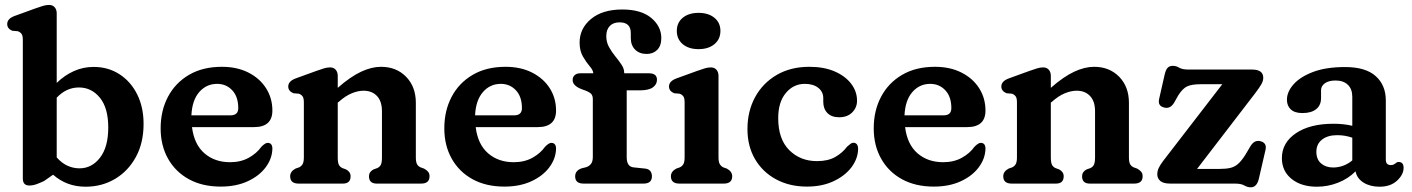

<svg xmlns="http://www.w3.org/2000/svg" viewBox="-20 -764 5876 799"><path d="M216 -708.5V-419Q249 -451 287.5 -468.2Q326 -485.5 369.5 -485.5Q430 -485.5 477 -455.2Q524 -425 550.8 -371.5Q577.5 -318 577.5 -248.5Q577.5 -169.5 545.5 -110.8Q513.5 -52 458.8 -19.5Q404 13 336 13Q257.5 13 201 -37L163 -10.5Q147 -3 132 2.5Q117 8 102 8Q75 8 75 -21V-598Q75 -616 69.5 -623.2Q64 -630.5 54.5 -634L31.5 -636Q10 -644.5 10 -664Q10 -686 40.5 -697.5L126 -728.5Q144.5 -735 157.8 -739.2Q171 -743.5 184 -743.5Q199 -743.5 207.5 -733.8Q216 -724 216 -708.5ZM308.5 -400Q256 -400 216 -357.5V-109Q236.5 -85.5 260.5 -74.5Q284.5 -63.5 311 -63.5Q362 -63.5 396.2 -107.8Q430.5 -152 430.5 -233.5Q430.5 -314.5 395.8 -357.2Q361 -400 308.5 -400Z M1113.5 -304Q1113.5 -235 1037 -235H779Q788 -163 830.8 -126Q873.5 -89 937.5 -89Q982 -89 1015.2 -107.5Q1048.5 -126 1067.5 -153Q1084.5 -170.5 1095 -169.5Q1113.5 -168.5 1113.5 -145Q1112.5 -104 1085.8 -68Q1059 -32 1011 -9.8Q963 12.5 898.5 12.5Q822 12.5 766 -18.2Q710 -49 679.2 -103.8Q648.5 -158.5 648.5 -230Q648.5 -303.5 679 -361.2Q709.5 -419 766.5 -452.5Q823.5 -486 903.5 -486Q966.5 -486 1013.8 -462Q1061 -438 1087.2 -396.8Q1113.5 -355.5 1113.5 -304ZM883.5 -415Q839 -415 809.2 -381Q779.5 -347 776.5 -284H939Q971.5 -284 971.5 -314Q971.5 -361.5 946.5 -388.2Q921.5 -415 883.5 -415Z M1385.5 -448.5V-398.5Q1438.5 -445 1482.5 -465.5Q1526.5 -486 1565.5 -486Q1629.5 -486 1670 -444.5Q1710.5 -403 1710.5 -336V-109.5Q1710.5 -89 1715.8 -80.2Q1721 -71.5 1730.5 -67.5L1744.5 -62.5Q1755.5 -56.5 1761.5 -49.2Q1767.5 -42 1767.5 -30.5Q1767.5 0 1732.5 0H1547.5Q1515.5 0 1515.5 -30.5Q1515.5 -49 1534.5 -59L1550 -64.5Q1560 -69 1564.8 -78.2Q1569.5 -87.5 1569.5 -109.5V-301Q1569.5 -342.5 1548.8 -364.5Q1528 -386.5 1493 -386.5Q1470 -386.5 1443.8 -375.8Q1417.5 -365 1389.5 -340L1385.5 -337V-109.5Q1385.5 -87.5 1390.2 -78.2Q1395 -69 1405 -64.5L1420 -59Q1439 -49 1439 -30.5Q1439 0 1407 0H1222.5Q1187.5 0 1187.5 -30.5Q1187.5 -50.5 1210 -62.5L1224.5 -67.5Q1234 -72 1239.2 -80.8Q1244.5 -89.5 1244.5 -109.5V-338Q1244.5 -356 1239 -363.2Q1233.5 -370.5 1224 -374L1201 -376Q1179.5 -385 1179.5 -404Q1179.5 -426 1210 -437.5L1295.5 -468.5Q1314 -475 1327.2 -479.2Q1340.5 -483.5 1353.5 -483.5Q1368.5 -483.5 1377 -473.8Q1385.5 -464 1385.5 -448.5Z M2294 -304Q2294 -235 2217.5 -235H1959.5Q1968.5 -163 2011.2 -126Q2054 -89 2118 -89Q2162.5 -89 2195.8 -107.5Q2229 -126 2248 -153Q2265 -170.5 2275.5 -169.5Q2294 -168.5 2294 -145Q2293 -104 2266.2 -68Q2239.5 -32 2191.5 -9.8Q2143.5 12.5 2079 12.5Q2002.5 12.5 1946.5 -18.2Q1890.5 -49 1859.8 -103.8Q1829 -158.5 1829 -230Q1829 -303.5 1859.5 -361.2Q1890 -419 1947 -452.5Q2004 -486 2084 -486Q2147 -486 2194.2 -462Q2241.5 -438 2267.8 -396.8Q2294 -355.5 2294 -304ZM2064 -415Q2019.5 -415 1989.8 -381Q1960 -347 1957 -284H2119.5Q2152 -284 2152 -314Q2152 -361.5 2127 -388.2Q2102 -415 2064 -415Z M2588 -109.5Q2588 -70.5 2616.5 -67.5L2664.5 -62.5Q2679.5 -61 2686.2 -52.2Q2693 -43.5 2693 -30.5Q2693 0 2658 0H2408.5Q2373.5 0 2373.5 -30Q2373.5 -55 2402 -64L2418.5 -68Q2431.5 -72 2439.2 -81.8Q2447 -91.5 2447 -111V-351.5Q2447 -365 2440.8 -372.5Q2434.5 -380 2416.5 -387L2401.5 -392.5Q2363 -407 2363 -431Q2363 -443.5 2371.5 -451.2Q2380 -459 2394.5 -459H2449Q2448.5 -471.5 2434.2 -488Q2420 -504.5 2406 -528.5Q2392 -552.5 2392 -587Q2392 -645.5 2439.5 -685Q2487 -724.5 2569.5 -724.5Q2648 -724.5 2690 -689.5Q2732 -654.5 2732 -605.5Q2732 -573.5 2715 -556.5Q2698 -539.5 2671 -539.5Q2641 -539.5 2623 -557.5Q2605 -575.5 2605 -606V-626.5Q2605 -671 2558.5 -671Q2532 -671 2517.5 -655.8Q2503 -640.5 2503 -613.5Q2503 -589 2514.2 -568.5Q2525.5 -548 2540.2 -530Q2555 -512 2566.2 -495.2Q2577.5 -478.5 2577.5 -462V-459H2680.5Q2714 -459 2714 -432Q2714 -413 2697 -400.5Q2680 -388 2642 -388H2588ZM2887 -559.5Q2846 -559.5 2821.2 -580.2Q2796.5 -601 2796.5 -635.5Q2796.5 -669.5 2821.2 -690Q2846 -710.5 2887 -710.5Q2928 -710.5 2953 -690Q2978 -669.5 2978 -635.5Q2978 -601 2953 -580.2Q2928 -559.5 2887 -559.5ZM2970 -448.5V-109.5Q2970 -89.5 2975.5 -80.8Q2981 -72 2990 -67.5L3004.5 -62.5Q3027 -50.5 3027 -30.5Q3027 0 2992 0H2807Q2772 0 2772 -30.5Q2772 -50.5 2794.5 -62.5L2809 -67.5Q2818.5 -72 2823.8 -80.8Q2829 -89.5 2829 -109.5V-338Q2829 -356 2823.5 -363.2Q2818 -370.5 2808.5 -374L2785.5 -376Q2764 -385 2764 -404Q2764 -426 2794.5 -437.5L2880 -468.5Q2898.5 -475 2911.8 -479.2Q2925 -483.5 2938 -483.5Q2953 -483.5 2961.5 -473.8Q2970 -464 2970 -448.5Z M3546.5 -345Q3546.5 -316 3526.2 -296Q3506 -276 3472.5 -276Q3440 -276 3423 -293.8Q3406 -311.5 3406 -340.5V-355.5Q3406 -382 3385.2 -398.5Q3364.5 -415 3329 -415Q3282 -415 3250.2 -377Q3218.5 -339 3218.5 -272.5Q3218.5 -185 3264.5 -139.2Q3310.5 -93.5 3379.5 -93.5Q3425.5 -93.5 3455.5 -110.5Q3485.5 -127.5 3505 -153.5Q3514.5 -162 3520 -166Q3525.5 -170 3532 -170Q3551 -169 3551 -143.5Q3550 -103 3522.8 -67.2Q3495.5 -31.5 3448 -9.5Q3400.5 12.5 3338 12.5Q3265.5 12.5 3209.5 -17.8Q3153.5 -48 3122 -101.8Q3090.5 -155.5 3090.5 -227Q3090.5 -301 3122.2 -359.5Q3154 -418 3212 -452Q3270 -486 3348 -486Q3409.5 -486 3454 -466.5Q3498.5 -447 3522.5 -415Q3546.5 -383 3546.5 -345Z M4081 -304Q4081 -235 4004.5 -235H3746.5Q3755.5 -163 3798.2 -126Q3841 -89 3905 -89Q3949.5 -89 3982.8 -107.5Q4016 -126 4035 -153Q4052 -170.5 4062.5 -169.5Q4081 -168.5 4081 -145Q4080 -104 4053.2 -68Q4026.5 -32 3978.5 -9.8Q3930.5 12.5 3866 12.5Q3789.5 12.5 3733.5 -18.2Q3677.5 -49 3646.8 -103.8Q3616 -158.5 3616 -230Q3616 -303.5 3646.5 -361.2Q3677 -419 3734 -452.5Q3791 -486 3871 -486Q3934 -486 3981.2 -462Q4028.5 -438 4054.8 -396.8Q4081 -355.5 4081 -304ZM3851 -415Q3806.5 -415 3776.8 -381Q3747 -347 3744 -284H3906.5Q3939 -284 3939 -314Q3939 -361.5 3914 -388.2Q3889 -415 3851 -415Z M4353 -448.5V-398.5Q4406 -445 4450 -465.5Q4494 -486 4533 -486Q4597 -486 4637.5 -444.5Q4678 -403 4678 -336V-109.5Q4678 -89 4683.2 -80.2Q4688.5 -71.5 4698 -67.5L4712 -62.5Q4723 -56.5 4729 -49.2Q4735 -42 4735 -30.5Q4735 0 4700 0H4515Q4483 0 4483 -30.5Q4483 -49 4502 -59L4517.5 -64.5Q4527.5 -69 4532.2 -78.2Q4537 -87.5 4537 -109.5V-301Q4537 -342.5 4516.2 -364.5Q4495.5 -386.5 4460.5 -386.5Q4437.5 -386.5 4411.2 -375.8Q4385 -365 4357 -340L4353 -337V-109.5Q4353 -87.5 4357.8 -78.2Q4362.5 -69 4372.5 -64.5L4387.5 -59Q4406.5 -49 4406.5 -30.5Q4406.5 0 4374.5 0H4190Q4155 0 4155 -30.5Q4155 -50.5 4177.5 -62.5L4192 -67.5Q4201.5 -72 4206.8 -80.8Q4212 -89.5 4212 -109.5V-338Q4212 -356 4206.5 -363.2Q4201 -370.5 4191.5 -374L4168.5 -376Q4147 -385 4147 -404Q4147 -426 4177.5 -437.5L4263 -468.5Q4281.5 -475 4294.8 -479.2Q4308 -483.5 4321 -483.5Q4336 -483.5 4344.5 -473.8Q4353 -464 4353 -448.5Z M5203 -375.5 4961.5 -61H5053.5Q5081.5 -61 5099.8 -65.2Q5118 -69.5 5132.2 -82Q5146.5 -94.5 5162 -119L5184 -156Q5199.5 -181.5 5223 -177Q5253 -170.5 5246.5 -141L5218.5 -19.5Q5210 15.5 5185 15.5Q5171 15.5 5158.2 7.8Q5145.5 0 5118.5 0H4850Q4821 0 4808.5 -11Q4796 -22 4796 -38.5Q4796 -51.5 4801.5 -64Q4807 -76.5 4821 -95L5066.5 -413.5H4976.5Q4940.5 -413.5 4921.2 -405Q4902 -396.5 4883.5 -367.5L4866 -336.5Q4850.5 -311 4827 -316Q4797 -322 4803.5 -351.5L4827 -455Q4831.5 -474 4839.2 -482Q4847 -490 4860.5 -490Q4875 -490 4887.5 -482.2Q4900 -474.5 4927 -474.5H5191Q5237 -474.5 5237 -440Q5237 -428 5229.5 -414.2Q5222 -400.5 5203 -375.5Z M5314.5 -106Q5314.5 -170 5372.8 -209.5Q5431 -249 5529 -249Q5572 -249 5607.5 -240.5V-361Q5607.5 -393.5 5589 -411.2Q5570.5 -429 5538 -429Q5509.5 -429 5493.5 -417.5Q5477.5 -406 5477.5 -389V-356Q5477.5 -326 5457.2 -309.8Q5437 -293.5 5400 -293.5Q5368 -293.5 5351.8 -308.5Q5335.5 -323.5 5335.5 -349Q5335.5 -382 5363.2 -413.2Q5391 -444.5 5444.8 -464.8Q5498.5 -485 5577.5 -485Q5663 -485 5705 -447.2Q5747 -409.5 5747 -346V-99.5Q5747 -77 5768 -77Q5774.5 -77 5778.8 -79Q5783 -81 5786.5 -83.5Q5789.5 -86 5792.5 -88Q5795.5 -90 5800 -90Q5821 -90 5821 -65.5Q5821 -37.5 5793.8 -12.2Q5766.5 13 5721 13Q5682 13 5654.5 -4Q5627 -21 5621 -51Q5591 -20.5 5548.5 -3.8Q5506 13 5460.5 13Q5395 13 5354.8 -19.5Q5314.5 -52 5314.5 -106ZM5458 -132.5Q5458 -100.5 5477.8 -83.8Q5497.5 -67 5527.5 -67Q5572 -67 5607.5 -96.5V-191Q5593 -196 5577.5 -198.8Q5562 -201.5 5544.5 -201.5Q5505 -201.5 5481.5 -183Q5458 -164.5 5458 -132.5Z"/></svg>

Font: Fraunces 9pt S100 SemiBold
Style: Regular
Weight: 600
Version: Version 1.000; ttfautohint (v1.8.3)